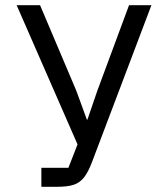

<svg xmlns="http://www.w3.org/2000/svg" viewBox="-20 -718 640 738"><path d="M139 -73H243L278 -163L44 -698H134L273 -370L314 -258H316L354 -369L476 -698H562L334 -96Q319 -56 302.5 -35.5Q286 -15 262.5 -7.5Q239 0 199 0H139Z"/></svg>

Font: iA Writer Mono V
Style: Regular
Weight: 400
Designer: Mike Abbink, Paul van der Laan, Pieter van Rosmalen
Foundry: Bold Monday
Version: Version 2.000